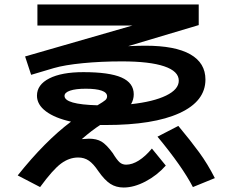

<svg xmlns="http://www.w3.org/2000/svg" viewBox="-20 -788 1040 857"><path d="M419 -24Q397 -57 376.5 -71Q356 -85 329 -85Q289 -85 252.5 -58Q216 -31 159 47L59 -5Q181 -158 297 -245Q225 -261 185 -291Q145 -321 145 -361Q145 -410 200 -438Q255 -466 352 -466Q468 -466 522.5 -442Q577 -418 577 -367Q577 -344 565 -323Q665 -334 721.5 -361.5Q778 -389 778 -428Q778 -470 713 -492Q648 -514 524 -514Q431 -514 349.5 -506Q268 -498 220 -484L119 -454L92 -536L571 -674H147V-768H867V-676L552 -582Q602 -584 629 -584Q762 -584 829.5 -545.5Q897 -507 897 -433Q897 -336 781 -283Q665 -230 452 -230H427Q391 -207 345 -167Q367 -169 377 -169Q411 -169 433 -156Q455 -143 483 -105Q502 -74 514 -63.5Q526 -53 543 -53Q570 -53 599.5 -71.5Q629 -90 658 -125L720 -49Q681 -5 629.5 22Q578 49 532 49Q498 49 472.5 32.5Q447 16 419 -24ZM415 -318Q442 -334 450 -341Q458 -348 458 -358Q458 -375 433.5 -383.5Q409 -392 363 -392Q318 -392 293 -383.5Q268 -375 268 -360Q268 -322 415 -318ZM776 -226Q831 -160 869 -108Q907 -56 939 7L841 47Q794 -44 683 -178Z"/></svg>

Font: Enso SemiBold
Style: Regular
Weight: 600
Designer: Coji Morishita
Foundry: UNDERFOREST DESIGN
Version: Version 1.000